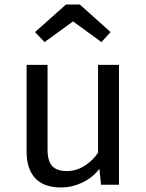

<svg xmlns="http://www.w3.org/2000/svg" viewBox="-20 -812 640 844"><path d="M189 -527V-155Q189 -104 209.5 -82Q230 -60 274 -60Q316 -60 353 -84Q390 -108 411 -141V-527H503V0H424L417 -70Q386 -30 341 -9Q296 12 249 12Q172 12 134.5 -29Q97 -70 97 -144V-527ZM176 -627 134 -671 270 -792H331L466 -671L426 -627L301 -718Z"/></svg>

Font: Wlorlttqgufhjawjgtejqphaquk
Style: Regular
Weight: 400
Monospace: yes
Designer: Carrois Corporate & Edenspiekermann
Foundry: Carrois Corporate GbR & Edenspiekermann AG
Version: Version 2.001